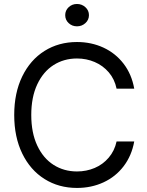

<svg xmlns="http://www.w3.org/2000/svg" viewBox="-20 -926 733 956"><path d="M363.3 -634.8Q298.3 -634.8 246.8 -602.1Q195.3 -569.3 165.5 -505.9Q135.7 -442.4 135.7 -353.5Q135.7 -264.6 165.5 -201.2Q195.3 -137.7 246.8 -105Q298.3 -72.3 363.3 -72.3Q410.2 -72.3 451.2 -89.6Q492.2 -106.9 521.2 -140.9Q550.3 -174.8 560.5 -221.7H648.4Q635.7 -150.9 595.7 -98.4Q555.7 -45.9 495.4 -18.1Q435.1 9.8 363.3 9.8Q272.5 9.8 201.7 -34.7Q130.9 -79.1 90.8 -161.4Q50.8 -243.7 50.8 -353.5Q50.8 -463.4 90.8 -545.7Q130.9 -627.9 201.7 -672.4Q272.5 -716.8 363.3 -716.8Q434.6 -716.8 494.9 -689Q555.2 -661.1 595.5 -608.6Q635.7 -556.2 648.4 -484.4H560.5Q550.8 -531.7 521.7 -565.7Q492.7 -599.6 451.4 -617.2Q410.2 -634.8 363.3 -634.8ZM304.7 -850.6Q304.7 -874 321.8 -890.1Q338.9 -906.2 363.3 -906.2Q387.7 -906.2 405.3 -890.1Q422.9 -874 422.9 -850.6Q422.9 -827.1 405.3 -811Q387.7 -794.9 363.3 -794.9Q338.9 -794.9 321.8 -811Q304.7 -827.1 304.7 -850.6Z"/></svg>

Font: Pretendard
Style: Regular
Weight: 400
Designer: Base glyphs from Inter by Rasmus Andersson; Hangeul glyphs from Noto Sans CJK(Source Han Sans) by Jang Soo-young and Kan
Foundry: Kil Hyung-jin
Version: Version 1.309